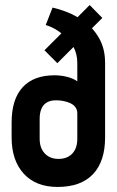

<svg xmlns="http://www.w3.org/2000/svg" viewBox="-20 -731 464 760"><path d="M287 -663Q265 -676 239.5 -685.5Q214 -695 188 -701L161 -632Q161 -632 170 -629Q179 -626 193.5 -618.5Q208 -611 223 -599L156 -532L207 -481L271 -545Q278 -532 282 -516Q286 -500 286 -481V-409Q278 -415 267.5 -419.5Q257 -424 245 -427Q233 -430 220.5 -431.5Q208 -433 196 -433Q113 -433 69.5 -385.5Q26 -338 26 -246V-187Q26 -96 74 -43.5Q122 9 208 9Q300 9 348 -41.5Q396 -92 396 -187V-481Q396 -511 390 -535Q384 -559 372.5 -579.5Q361 -600 344 -619L385 -660L335 -711ZM212 -102Q188 -102 171.5 -112Q155 -122 146 -139.5Q137 -157 137 -181V-261Q137 -284 144 -300.5Q151 -317 165.5 -325.5Q180 -334 202 -334Q217 -334 232 -331Q247 -328 259.5 -322Q272 -316 279 -306Q286 -296 286 -282V-181Q286 -156 277 -138.5Q268 -121 251.5 -111.5Q235 -102 212 -102Z"/></svg>

Font: Advent Pro
Style: Bold
Weight: 700
Designer: VivaRado, Andreas Kalpakidis
Foundry: VivaRado, Andreas Kalpakidis
Version: Version 3.000